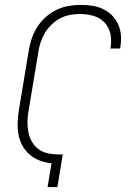

<svg xmlns="http://www.w3.org/2000/svg" viewBox="-20 -763 540 783"><path d="M174 0 190 -97Q164 -100 141.5 -108.5Q119 -117 101 -132.5Q83 -148 71.5 -169Q60 -190 55.5 -214Q51 -238 52 -263.5Q53 -289 57 -314L97 -555Q101 -580 109 -604.5Q117 -629 131 -651.5Q145 -674 165.5 -692.5Q186 -711 209.5 -722.5Q233 -734 258.5 -738.5Q284 -743 309 -743Q333 -743 356.5 -739.5Q380 -736 400.5 -726Q421 -716 437 -700Q453 -684 462 -663.5Q471 -643 473 -619.5Q475 -596 471 -572L470 -565H430L431 -570Q436 -599 430 -626Q424 -653 405.5 -672Q387 -691 360.5 -698.5Q334 -706 306 -706Q286 -706 265 -702Q244 -698 225 -688Q206 -678 190 -662.5Q174 -647 163 -628.5Q152 -610 145.5 -590Q139 -570 136 -549L96 -308Q92 -286 92 -263.5Q92 -241 96.5 -220.5Q101 -200 112 -182Q123 -164 140 -152.5Q157 -141 179 -137Q201 -133 224 -133H236L214 0Z"/></svg>

Font: Iosevka Term Curly XLt Obl
Style: Regular
Weight: 200
Italic angle: -9°
Designer: Belleve Invis
Foundry: Belleve Invis
Version: Version 32.3.0